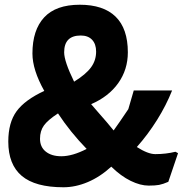

<svg xmlns="http://www.w3.org/2000/svg" viewBox="-20 -780 772 811"><path d="M167 -396Q117 -485 117 -554Q117 -653 166.5 -706.5Q216 -760 317 -760Q417 -760 468.5 -709.5Q520 -659 520 -559Q520 -486 479.5 -429Q439 -372 365 -340L390 -311Q436 -259 460 -229L486 -266Q509 -299 522 -319L545 -398H707Q682 -335 643.5 -273.5Q605 -212 558 -159Q605 -129 636 -129Q681 -129 721 -139L732 -133L691 -12Q668 -2 652 1Q636 4 608 4Q573 4 532 -16Q491 -36 450 -76Q403 -33 351 -11Q299 11 248 11Q129 11 72 -37Q15 -85 15 -182Q15 -262 50 -310Q85 -358 167 -396ZM293 -435Q343 -466 364.5 -495.5Q386 -525 386 -562Q386 -594 369 -612Q352 -630 321 -630Q251 -630 251 -559Q251 -521 293 -435ZM239 -120Q286 -120 346 -151Q277 -222 225 -301Q182 -273 165.5 -250Q149 -227 149 -194Q149 -159 173.5 -139.5Q198 -120 239 -120Z"/></svg>

Font: Farro
Style: Bold
Weight: 700
Designer: Aceler Chua
Foundry: Grayscale Limited
Version: Version 1.101